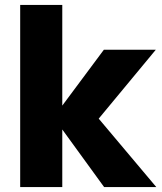

<svg xmlns="http://www.w3.org/2000/svg" viewBox="-20 -760 658 780"><path d="M62 -740H233V-331L402 -558H613L381 -278L615 0H403L233 -234V0H62Z"/></svg>

Font: SVN-Poppins
Style: Bold
Weight: 700
Designer: Ninad Kale (Devanagari), Jonny Pinhorn (Latin)
Foundry: Indian Type Foundry
Version: Version 3.200;PS 1.000;hotconv 16.6.54;makeotf.lib2.5.65590